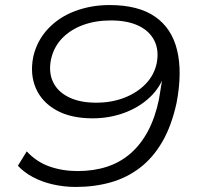

<svg xmlns="http://www.w3.org/2000/svg" viewBox="-20 -733 788 761"><path d="M280 8Q234 8 190 -2Q146 -12 110.5 -31Q75 -50 51 -76L86 -133Q125 -91 176.5 -73Q228 -55 287 -55Q351 -55 403.5 -72Q456 -89 497 -124.5Q538 -160 566.5 -213.5Q595 -267 610 -339L627 -444H634Q617 -388 574 -347.5Q531 -307 472 -285.5Q413 -264 347 -264Q261 -264 203.5 -296Q146 -328 122 -383.5Q98 -439 112 -509Q127 -573 171 -619.5Q215 -666 278.5 -689.5Q342 -713 414 -713Q528 -713 594.5 -667Q661 -621 682 -534Q703 -447 680 -326Q660 -234 623 -170.5Q586 -107 534 -67.5Q482 -28 418 -10Q354 8 280 8ZM361 -326Q422 -326 472.5 -345.5Q523 -365 557 -400Q591 -435 601 -482Q611 -533 592 -571.5Q573 -610 529 -631Q485 -652 419 -652Q359 -652 309.5 -634Q260 -616 226.5 -581.5Q193 -547 182 -497Q172 -446 190.5 -407.5Q209 -369 253 -347.5Q297 -326 361 -326Z"/></svg>

Font: Nunito Sans 10pt Expanded Light
Style: Italic
Weight: 300
Width: 7
Italic angle: -9°
Designer: Vernon Adams
Foundry: Vernon Adams
Version: Version 3.101;gftools[0.9.27]